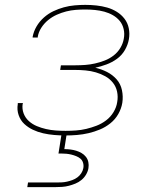

<svg xmlns="http://www.w3.org/2000/svg" viewBox="-20 -548 640 788"><path d="M249 8Q226 8 202.5 6Q179 4 157 -1Q135 -6 115 -15.5Q95 -25 79.5 -39.5Q64 -54 56.5 -75.5Q49 -97 53 -121Q53 -122 53 -123Q53 -124 53 -125H74Q74 -124 74 -123Q74 -122 73 -122Q70 -101 77 -82.5Q84 -64 98.5 -51Q113 -38 131 -30.5Q149 -23 168.5 -18.5Q188 -14 208 -12.5Q228 -11 249 -11Q270 -11 291.5 -12.5Q313 -14 334 -19Q355 -24 376 -32Q397 -40 415.5 -54Q434 -68 446 -88Q458 -108 461 -129Q465 -151 460.5 -172Q456 -193 443 -209Q430 -225 412 -235Q394 -245 373.5 -251Q353 -257 331 -259Q309 -261 287 -261H227L230 -280H290Q310 -280 330 -281.5Q350 -283 370 -287.5Q390 -292 409.5 -299.5Q429 -307 446 -320Q463 -333 474 -351.5Q485 -370 488 -389Q492 -409 487.5 -428.5Q483 -448 471.5 -462Q460 -476 443.5 -485.5Q427 -495 408.5 -500Q390 -505 370 -507Q350 -509 330 -509Q311 -509 291 -507.5Q271 -506 251.5 -501Q232 -496 213 -487.5Q194 -479 177.5 -465.5Q161 -452 149.5 -434Q138 -416 135 -397Q135 -396 135 -395.5Q135 -395 135 -394H114Q114 -395 114 -396Q114 -397 114 -397Q118 -419 130 -439.5Q142 -460 160 -476Q178 -492 199 -502Q220 -512 242 -518Q264 -524 286.5 -526Q309 -528 330 -528Q353 -528 376 -525.5Q399 -523 420 -517Q441 -511 459.5 -499.5Q478 -488 491 -471Q504 -454 508.5 -432Q513 -410 509 -387Q505 -364 492.5 -342.5Q480 -321 460 -306.5Q440 -292 417 -283.5Q394 -275 371 -270Q397 -264 419.5 -252.5Q442 -241 458.5 -222.5Q475 -204 480.5 -178Q486 -152 482 -126Q478 -102 465.5 -80Q453 -58 433 -42Q413 -26 390 -16.5Q367 -7 343.5 -1.5Q320 4 296 6Q272 8 249 8ZM92 220 95 201H210Q221 201 232.5 200.5Q244 200 255 197.5Q266 195 277 191Q288 187 297.5 180Q307 173 313.5 163Q320 153 322 142Q324 131 321 120.5Q318 110 310.5 103.5Q303 97 293 93Q283 89 273 86.5Q263 84 252 83Q241 82 230 82H220L233 0H254L244 64Q256 64 268.5 65.5Q281 67 292.5 70.5Q304 74 314.5 80Q325 86 332.5 95.5Q340 105 342.5 117Q345 129 343 142Q341 155 333.5 168Q326 181 314.5 190.5Q303 200 289.5 205.5Q276 211 262.5 214.5Q249 218 235 219Q221 220 207 220Z"/></svg>

Font: Iosevka SS04 Thin Extended
Style: Italic
Weight: 100
Width: 7
Italic angle: -9°
Monospace: yes
Designer: Belleve Invis
Foundry: Belleve Invis
Version: Version 19.0.0; ttfautohint (v1.8.4)